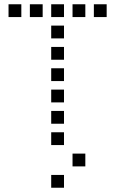

<svg xmlns="http://www.w3.org/2000/svg" viewBox="-20 -700 640 900"><path d="M21 -680Q20 -680 20 -680Q20 -680 20 -679V-621Q20 -620 20 -620Q20 -620 21 -620H79Q80 -620 80 -620Q80 -620 80 -621V-679Q80 -680 80 -680Q80 -680 79 -680ZM121 -680Q120 -680 120 -680Q120 -680 120 -679V-621Q120 -620 120 -620Q120 -620 121 -620H179Q180 -620 180 -620Q180 -620 180 -621V-679Q180 -680 180 -680Q180 -680 179 -680ZM221 -680Q220 -680 220 -680Q220 -680 220 -679V-621Q220 -620 220 -620Q220 -620 221 -620H279Q280 -620 280 -620Q280 -620 280 -621V-679Q280 -680 280 -680Q280 -680 279 -680ZM321 -680Q320 -680 320 -680Q320 -680 320 -679V-621Q320 -620 320 -620Q320 -620 321 -620H379Q380 -620 380 -620Q380 -620 380 -621V-679Q380 -680 380 -680Q380 -680 379 -680ZM421 -680Q420 -680 420 -680Q420 -680 420 -679V-621Q420 -620 420 -620Q420 -620 421 -620H479Q480 -620 480 -620Q480 -620 480 -621V-679Q480 -680 480 -680Q480 -680 479 -680ZM221 -580Q220 -580 220 -580Q220 -580 220 -579V-521Q220 -520 220 -520Q220 -520 221 -520H279Q280 -520 280 -520Q280 -520 280 -521V-579Q280 -580 280 -580Q280 -580 279 -580ZM221 -480Q220 -480 220 -480Q220 -480 220 -479V-421Q220 -420 220 -420Q220 -420 221 -420H279Q280 -420 280 -420Q280 -420 280 -421V-479Q280 -480 280 -480Q280 -480 279 -480ZM221 -380Q220 -380 220 -380Q220 -380 220 -379V-321Q220 -320 220 -320Q220 -320 221 -320H279Q280 -320 280 -320Q280 -320 280 -321V-379Q280 -380 280 -380Q280 -380 279 -380ZM221 -280Q220 -280 220 -280Q220 -280 220 -279V-221Q220 -220 220 -220Q220 -220 221 -220H279Q280 -220 280 -220Q280 -220 280 -221V-279Q280 -280 280 -280Q280 -280 279 -280ZM221 -180Q220 -180 220 -180Q220 -180 220 -179V-121Q220 -120 220 -120Q220 -120 221 -120H279Q280 -120 280 -120Q280 -120 280 -121V-179Q280 -180 280 -180Q280 -180 279 -180ZM221 -80Q220 -80 220 -80Q220 -80 220 -79V-21Q220 -20 220 -20Q220 -20 221 -20H279Q280 -20 280 -20Q280 -20 280 -21V-79Q280 -80 280 -80Q280 -80 279 -80ZM321 20Q320 20 320 20Q320 20 320 21V79Q320 80 320 80Q320 80 321 80H379Q380 80 380 80Q380 80 380 79V21Q380 20 380 20Q380 20 379 20ZM221 120Q220 120 220 120Q220 120 220 121V179Q220 180 220 180Q220 180 221 180H279Q280 180 280 180Q280 180 280 179V121Q280 120 280 120Q280 120 279 120Z"/></svg>

Font: Doto Medium
Style: Regular
Weight: 500
Monospace: yes
Version: Version 1.000